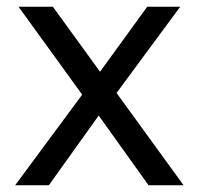

<svg xmlns="http://www.w3.org/2000/svg" viewBox="-20 -550 590 570"><path d="M25 0 224 -269 35 -530H137L277 -337L417 -530H515L326 -274L525 0H421L273 -207L125 0Z"/></svg>

Font: Golos Text VF
Style: Regular
Weight: 400
Designer: A.Korolkova, Vitaly Kuzmin
Foundry: ParaType Ltd
Version: Version 2.003